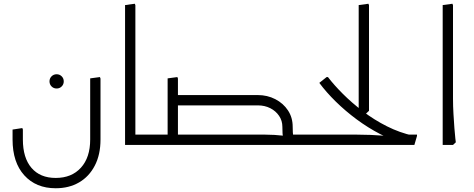

<svg xmlns="http://www.w3.org/2000/svg" viewBox="-20 -773 2526 1024"><path d="M282 -301Q266 -301 255 -312Q244 -323 244 -339Q244 -355 255 -366Q266 -377 282 -377Q298 -377 309 -366Q320 -355 320 -339Q320 -323 309 -312Q298 -301 282 -301Z M277 231Q172 231 109.5 162Q47 93 47 -29H102Q102 69 148 122.5Q194 176 277 176Q362 176 411.5 121.5Q461 67 461 -29H516Q516 52 485.5 110.5Q455 169 401.5 200Q348 231 277 231ZM47 -29V-82L99 -90L102 -82V-29ZM461 -29V-355L513 -362L516 -354V-29Z M702 0 647 -1V-746L699 -753L702 -745ZM647 0V-55H788V0ZM788 0V-55Q800 -55 804 -47.5Q808 -40 808 -28Q808 -16 804 -8Q800 0 788 0Z M1494 0V-55H1627V0ZM1627 0V-55Q1639 -55 1643 -47.5Q1647 -40 1647 -28Q1647 -16 1643 -8Q1639 0 1627 0ZM874 0V-355L926 -362L929 -354V0ZM788 0V-55H947V0ZM788 0Q777 0 772.5 -8.5Q768 -17 768 -28Q768 -40 772.5 -47.5Q777 -55 788 -55ZM911 -211V-266H1292V-211ZM911 0V-55H1292V0ZM1486 -97Q1486 -129 1468.5 -155Q1451 -181 1421.5 -196Q1392 -211 1355 -211H1219V-222L1225 -266H1355Q1406 -266 1448.5 -244Q1491 -222 1516 -184Q1541 -146 1541 -97ZM1120 0 1117 -6 1143 -55H1254V0ZM1143 0V-55H1394Q1419 -55 1443.5 -53.5Q1468 -52 1484 -50Q1500 -48 1500 -48V0ZM1198 -211 1195 -217 1221 -266H1332V-211ZM1495 0Q1493 -13 1489.5 -36Q1486 -59 1486 -97H1541Q1541 -64 1544 -45Q1547 -26 1549 -14L1534 0Z M1893 -168V-746L1945 -753L1948 -745V-182L1933 -168ZM2140 -4Q2073 -24 2007.5 -58Q1942 -92 1882 -136.5Q1822 -181 1771 -231Q1720 -281 1683 -331L1722 -362H1729Q1761 -320 1808.5 -272.5Q1856 -225 1915.5 -179.5Q1975 -134 2043.5 -99.5Q2112 -65 2185 -49ZM1627 0V-55H1883Q1920 -55 1956 -53.5Q1992 -52 2016 -50Q2040 -48 2040 -48L2107 -55H2204V-48L2190 0ZM1627 0Q1616 0 1611.5 -8.5Q1607 -17 1607 -28Q1607 -40 1611.5 -47.5Q1616 -55 1627 -55Z M2341 0V-746L2393 -753L2396 -745V-247Q2396 -206 2398.5 -165Q2401 -124 2403.5 -89.5Q2406 -55 2408.5 -34.5Q2411 -14 2411 -14L2396 0Z"/></svg>

Font: Fustat Light
Style: Regular
Weight: 300
Designer: Mohamed Gaber, Khaled Hosny, Laura Garcia Mut
Foundry: Kief Type Foundry, Alif Type Foundry, Hard Type Foundry
Version: Version 1.007